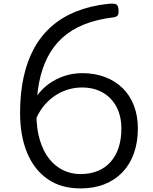

<svg xmlns="http://www.w3.org/2000/svg" viewBox="-20 -1032 852 1071"><path d="M429 19Q320 19 245 -33.5Q170 -86 131 -180.5Q92 -275 92 -402Q92 -512 112 -603Q132 -694 171.5 -765Q211 -836 270 -887Q329 -938 406 -968.5Q483 -999 578 -1010Q615 -1014 627 -1008.5Q639 -1003 641 -980Q643 -957 637.5 -947.5Q632 -938 612 -935Q520 -924 449 -895.5Q378 -867 327.5 -821Q277 -775 245 -712Q213 -649 198 -571Q183 -493 183 -399Q183 -315 202 -251.5Q221 -188 254.5 -146Q288 -104 332.5 -82.5Q377 -61 429 -61Q483 -61 525.5 -78.5Q568 -96 597.5 -129.5Q627 -163 642 -209.5Q657 -256 657 -314Q657 -384 630 -435.5Q603 -487 553.5 -515.5Q504 -544 437 -544Q401 -544 366 -534.5Q331 -525 300 -506.5Q269 -488 243 -462Q217 -436 197.5 -402Q178 -368 167 -327L133 -383Q148 -442 178.5 -487Q209 -532 249.5 -562Q290 -592 338.5 -608Q387 -624 438 -624Q509 -624 566.5 -602Q624 -580 664.5 -540Q705 -500 727 -443Q749 -386 749 -316Q749 -239 727 -177Q705 -115 663.5 -71.5Q622 -28 563 -4.5Q504 19 429 19Z"/></svg>

Font: Playwrite NG Modern
Style: Regular
Weight: 400
Designer: Veronika Burian, José Scaglione
Foundry: TypeTogether
Version: Version 1.002